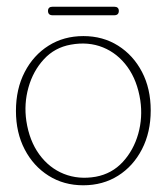

<svg xmlns="http://www.w3.org/2000/svg" viewBox="-20 -542 497 572"><path d="M228.5 -434.5Q286.5 -434.5 331.8 -406Q377 -377.5 403 -327.8Q429 -278 429 -213Q429 -148 403 -97.5Q377 -47 331.8 -18.5Q286.5 10 228 10Q170 10 124.8 -18.5Q79.5 -47 53.5 -97Q27.5 -147 27.5 -211.5Q27.5 -277 53.5 -327.2Q79.5 -377.5 124.8 -406Q170 -434.5 228.5 -434.5ZM265.5 -15.5Q313.5 -24.5 345.8 -59.5Q378 -94.5 391.8 -143.2Q405.5 -192 398 -243Q389 -302 359.8 -342.5Q330.5 -383 286.8 -400.8Q243 -418.5 191 -409Q143 -400.5 110.8 -365.5Q78.5 -330.5 64.8 -281.5Q51 -232.5 58.5 -181.5Q67.5 -122.5 97 -82Q126.5 -41.5 170.2 -24Q214 -6.5 265.5 -15.5ZM123 -509.5Q123 -522 137 -522H320Q334 -522 334 -509.5Q334 -496.5 320 -496.5H137Q123 -496.5 123 -509.5Z"/></svg>

Font: Fraunces 144pt S100 Thin
Style: Regular
Weight: 100
Version: Version 1.000; ttfautohint (v1.8.3)